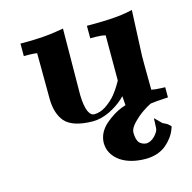

<svg xmlns="http://www.w3.org/2000/svg" viewBox="-95 -495 809 811"><g transform="rotate(-15 310.0 -89.5)"><path d="M550.8 -401.2 526.3 -396.1C492.5 -389.3 441.3 -385.8 372.5 -385.7H350.1V-331.1H372.5C389.7 -331 404.2 -329.4 416.3 -326.3V-128.6L407.4 -113.2C400.1 -100.3 390.8 -86.8 379.5 -72.8C367.8 -58.6 352.8 -45.2 334.3 -32.7C318.5 -22.5 302.1 -17.1 285.1 -16.6C281.4 -16.7 277.6 -17.6 273.8 -19.2C267.9 -22.7 262.7 -29.6 258 -39.9C251.5 -56.2 247.8 -79.4 247 -109.5L249.4 -400.7L222.5 -396.1C183 -389.3 135.2 -385.8 79.1 -385.7H59.6V-331.1H79.1C93.5 -331 106.3 -330.2 117.2 -328.5L118.2 -130.3C118.3 -86.5 128.8 -52.3 149.6 -27.6C172.2 -2.5 212.8 10.3 271.6 10.7C295.4 10.5 320 4.3 345.5 -7.9C368.5 -19.4 388.2 -32.5 404.5 -47.1C408.8 -51.1 413.2 -55.2 417.8 -59.6L420.7 -19.7C414.6 -17.8 409 -15.9 403.9 -14C379.3 -4.5 354.8 10.7 330.3 31.6C304.5 54.5 291.3 81 290.7 111.3C291.1 143.7 305.8 170.6 334.9 191.9C362.8 211.3 399.6 221.3 445.4 221.7C481.5 221.5 511.5 211.6 535.5 192.2C557.5 173.5 573 152.3 581.9 128.6L586 117L577.3 108.3C573.9 105 569.4 102.1 563.8 99.4C558.3 96.8 554.4 94.9 552.1 93.8L522.5 64.3L520.5 108.5C519.8 117.7 513.5 128.6 501.7 141.1C490.3 152.4 478.3 158.4 465.6 159.2C454.8 158.9 445 155 436.1 147.4C427.6 138.9 423.3 123.3 423 100.6C423.3 88.7 430.5 75.3 444.5 60.6C460.7 44.2 475.7 31.5 489.6 22.4C501.9 14 512.6 7.6 521.9 3.1L526.2 1.1C544.7 -1.2 564 -2.9 584 -3.9L602.5 -4.9V-49.5L583.8 -50.2C566.2 -50.9 552.6 -52.3 542.9 -54.5L542 -157.9L542 -201.9Z"/></g></svg>

Font: Bentham
Style: Bold
Weight: 700
Version: Version 002.001